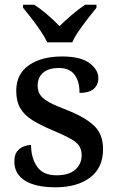

<svg xmlns="http://www.w3.org/2000/svg" viewBox="-20 -786 501 816"><path d="M216 10Q131 10 86 -18.5Q41 -47 41 -99Q41 -128 53 -143Q65 -158 82 -164Q99 -170 112 -170Q112 -115 137.5 -78Q163 -41 220 -41Q273 -41 300 -65Q327 -89 327 -126Q327 -150 316.5 -166Q306 -182 279 -197Q252 -212 204 -232Q152 -254 117.5 -275.5Q83 -297 66 -326.5Q49 -356 49 -400Q49 -471 102.5 -508.5Q156 -546 244 -546Q322 -546 360 -518Q398 -490 398 -454Q398 -425 378 -408Q358 -391 318 -391Q318 -441 296.5 -469Q275 -497 231 -497Q185 -497 162.5 -476.5Q140 -456 140 -422Q140 -397 152.5 -380.5Q165 -364 192.5 -349.5Q220 -335 268 -317Q343 -287 380.5 -251Q418 -215 418 -152Q418 -73 363 -31.5Q308 10 216 10ZM181 -606Q170 -629 152 -655.5Q134 -682 114 -708Q94 -734 78 -753V-766H125Q152 -749 181.5 -723.5Q211 -698 233 -675Q256 -698 286 -723.5Q316 -749 342 -766H390V-753Q374 -734 354 -708Q334 -682 315.5 -655.5Q297 -629 287 -606Z"/></svg>

Font: Noto Serif Bengali Medium
Style: Regular
Weight: 500
Designer: Juan Bruce, Universal Thirst, Indian Type Foundry and the Monotype Design Team.
Foundry: Monotype Imaging Inc.
Version: Version 2.003; ttfautohint (v1.8.4.7-5d5b)